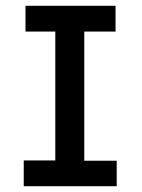

<svg xmlns="http://www.w3.org/2000/svg" viewBox="-20 -643 490 663"><path d="M62 0V-89H171V-534H68V-623H379V-534H271V-88H383V0Z"/></svg>

Font: Inconsolata SemiCondensed Bold
Style: Regular
Weight: 700
Width: 4
Monospace: yes
Designer: Raph Levien, Cyreal, Brenton Simpson
Foundry: Raph Levien, Cyreal, Google
Version: Version 3.001; ttfautohint (v1.8.2.53-6de2)